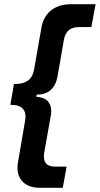

<svg xmlns="http://www.w3.org/2000/svg" viewBox="-20 -738 472 908"><path d="M166 150H277L295 50H240C200 50 182 28 189 -15L220 -190C230 -245 205 -278 152 -280L154 -291C208 -289 242 -321 252 -376L282 -549C290 -592 313 -610 355 -610H412L432 -718H314C242 -718 188 -679 176 -608L141 -408C133 -363 103 -341 55 -341H46L29 -242H35C85 -242 107 -215 99 -169L65 30C52 102 93 150 166 150Z"/></svg>

Font: Fixel Display SemiBold
Style: Italic
Weight: 600
Italic angle: -10°
Designer: AlfaBravo + MacPaw
Foundry: Kyrylo Tkachov, Marchela Mozhyna, Serhii Makarenko, Maria Weinstein, Zakhar Kryvoshyya
Version: Version 1.210;Glyphs 3.2 (3217)